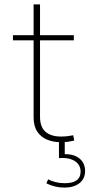

<svg xmlns="http://www.w3.org/2000/svg" viewBox="-20 -644 420 876"><path d="M368.2 136.7Q368.2 100.6 343.5 79.8Q318.8 59.1 275.4 59.1V-0.5H249V77.6Q252.9 77.1 257.3 76.9Q261.7 76.7 265.1 76.7Q302.7 76.7 325.2 93.5Q347.7 110.4 347.7 139.2Q347.7 191.9 274.9 191.9Q253.9 191.9 233.9 187Q213.9 182.1 199.7 174.3L191.4 192.4Q210.9 202.1 231.7 207Q252.4 211.9 273.4 211.9Q316.9 211.9 342.5 191.7Q368.2 171.4 368.2 136.7ZM314 -26.9Q305.2 -24.9 289.6 -22.9Q273.9 -21 258.3 -21Q212.9 -21 187.7 -42.7Q162.6 -64.5 162.6 -110.8V-624H133.3V-108.9Q133.3 -68.8 149.9 -43.7Q166.5 -18.6 195.1 -6.8Q223.6 4.9 259.3 4.9Q274.9 4.9 290 2.7Q305.2 0.5 318.8 -2.9ZM39.1 -460H316.9V-483.4H39.1Z"/></svg>

Font: Estedad VF
Style: Regular
Weight: 100
Designer: Amin Abedi
Version: Version 7.3